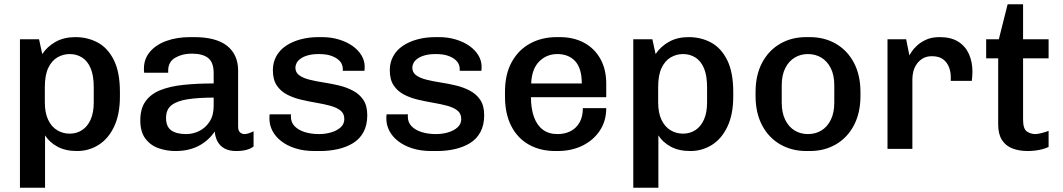

<svg xmlns="http://www.w3.org/2000/svg" viewBox="-20 -694 4955 895"><path d="M73 181V-511H162L177 -442Q201 -478 240 -499.5Q279 -521 331 -521Q389 -521 436 -495.5Q483 -470 511 -413.5Q539 -357 539 -265V-244Q539 -161 512 -104Q485 -47 439.5 -18.5Q394 10 339 10Q285 10 247.5 -10.5Q210 -31 190 -63V181ZM305 -71Q337 -71 362.5 -87.5Q388 -104 402.5 -136.5Q417 -169 417 -217V-287Q417 -342 402.5 -376Q388 -410 362.5 -426Q337 -442 305 -442Q274 -442 247.5 -426.5Q221 -411 205 -377.5Q189 -344 189 -288V-217Q189 -168 204.5 -135.5Q220 -103 246.5 -87Q273 -71 305 -71Z M798 10Q757 10 719.5 -3Q682 -16 658 -47.5Q634 -79 634 -133Q634 -188 658.5 -222Q683 -256 728 -274Q773 -292 836 -298.5Q899 -305 976 -305V-353Q976 -403 950.5 -423.5Q925 -444 873 -444Q830 -444 797 -425Q764 -406 764 -365V-355H652Q651 -359 651 -364.5Q651 -370 651 -375Q651 -419 678.5 -452Q706 -485 755 -503Q804 -521 867 -521H884Q988 -521 1039 -480Q1090 -439 1090 -365V-104Q1090 -85 1099 -77Q1108 -69 1119 -69Q1129 -69 1140.5 -73Q1152 -77 1162 -82V-11Q1149 -1 1129 4.5Q1109 10 1081 10Q1048 10 1026.5 -2Q1005 -14 994 -34.5Q983 -55 981 -81Q952 -38 906 -14Q860 10 798 10ZM848 -69Q880 -69 909 -83.5Q938 -98 957 -127Q976 -156 976 -200V-239Q906 -239 856 -231.5Q806 -224 780 -204Q754 -184 754 -144Q754 -104 778 -86.5Q802 -69 848 -69Z M1447 10Q1396 10 1357 -2.5Q1318 -15 1291 -36Q1264 -57 1250 -84Q1236 -111 1236 -140Q1236 -146 1236 -150Q1236 -154 1237 -161H1337Q1336 -158 1336 -155.5Q1336 -153 1336 -151Q1336 -123 1354 -105Q1372 -87 1401.5 -78Q1431 -69 1467 -69Q1497 -69 1524 -77Q1551 -85 1568 -100.5Q1585 -116 1585 -139Q1585 -165 1567 -179Q1549 -193 1519.5 -201Q1490 -209 1454.5 -215Q1419 -221 1383 -229.5Q1347 -238 1317.5 -253.5Q1288 -269 1270 -296Q1252 -323 1252 -367Q1252 -403 1268 -432Q1284 -461 1313 -480.5Q1342 -500 1381 -510.5Q1420 -521 1465 -521H1481Q1523 -521 1559.5 -510Q1596 -499 1623 -480Q1650 -461 1665 -436Q1680 -411 1680 -383Q1680 -378 1679.5 -372Q1679 -366 1679 -364H1578V-374Q1578 -384 1573 -395.5Q1568 -407 1555 -417.5Q1542 -428 1520.5 -435Q1499 -442 1466 -442Q1436 -442 1415 -436Q1394 -430 1381 -420.5Q1368 -411 1362.5 -400Q1357 -389 1357 -379Q1357 -356 1375 -343Q1393 -330 1423 -322.5Q1453 -315 1489 -309.5Q1525 -304 1560.5 -295.5Q1596 -287 1626 -271Q1656 -255 1674 -228Q1692 -201 1692 -157Q1692 -111 1674.5 -78.5Q1657 -46 1626 -27Q1595 -8 1555.5 1Q1516 10 1472 10Z M1992 10Q1941 10 1902 -2.5Q1863 -15 1836 -36Q1809 -57 1795 -84Q1781 -111 1781 -140Q1781 -146 1781 -150Q1781 -154 1782 -161H1882Q1881 -158 1881 -155.5Q1881 -153 1881 -151Q1881 -123 1899 -105Q1917 -87 1946.5 -78Q1976 -69 2012 -69Q2042 -69 2069 -77Q2096 -85 2113 -100.5Q2130 -116 2130 -139Q2130 -165 2112 -179Q2094 -193 2064.5 -201Q2035 -209 1999.5 -215Q1964 -221 1928 -229.5Q1892 -238 1862.5 -253.5Q1833 -269 1815 -296Q1797 -323 1797 -367Q1797 -403 1813 -432Q1829 -461 1858 -480.5Q1887 -500 1926 -510.5Q1965 -521 2010 -521H2026Q2068 -521 2104.5 -510Q2141 -499 2168 -480Q2195 -461 2210 -436Q2225 -411 2225 -383Q2225 -378 2224.5 -372Q2224 -366 2224 -364H2123V-374Q2123 -384 2118 -395.5Q2113 -407 2100 -417.5Q2087 -428 2065.5 -435Q2044 -442 2011 -442Q1981 -442 1960 -436Q1939 -430 1926 -420.5Q1913 -411 1907.5 -400Q1902 -389 1902 -379Q1902 -356 1920 -343Q1938 -330 1968 -322.5Q1998 -315 2034 -309.5Q2070 -304 2105.5 -295.5Q2141 -287 2171 -271Q2201 -255 2219 -228Q2237 -201 2237 -157Q2237 -111 2219.5 -78.5Q2202 -46 2171 -27Q2140 -8 2100.5 1Q2061 10 2017 10Z M2569 10Q2499 10 2446 -19.5Q2393 -49 2363.5 -106Q2334 -163 2334 -244V-267Q2334 -348 2365.5 -405Q2397 -462 2451.5 -491.5Q2506 -521 2576 -521H2589Q2654 -521 2703 -494.5Q2752 -468 2779 -419Q2806 -370 2806 -304V-241H2455Q2455 -188 2469 -149Q2483 -110 2510.5 -89.5Q2538 -69 2579 -69Q2613 -69 2639.5 -82.5Q2666 -96 2681.5 -123Q2697 -150 2697 -190H2806Q2806 -130 2776 -85Q2746 -40 2695 -15Q2644 10 2579 10ZM2456 -305H2692Q2692 -375 2661.5 -408.5Q2631 -442 2578 -442Q2528 -442 2493.5 -407.5Q2459 -373 2456 -305Z M2932 181V-511H3021L3036 -442Q3060 -478 3099 -499.5Q3138 -521 3190 -521Q3248 -521 3295 -495.5Q3342 -470 3370 -413.5Q3398 -357 3398 -265V-244Q3398 -161 3371 -104Q3344 -47 3298.5 -18.5Q3253 10 3198 10Q3144 10 3106.5 -10.5Q3069 -31 3049 -63V181ZM3164 -71Q3196 -71 3221.5 -87.5Q3247 -104 3261.5 -136.5Q3276 -169 3276 -217V-287Q3276 -342 3261.5 -376Q3247 -410 3221.5 -426Q3196 -442 3164 -442Q3133 -442 3106.5 -426.5Q3080 -411 3064 -377.5Q3048 -344 3048 -288V-217Q3048 -168 3063.5 -135.5Q3079 -103 3105.5 -87Q3132 -71 3164 -71Z M3739 10Q3671 10 3617 -21Q3563 -52 3532.5 -110Q3502 -168 3502 -247V-264Q3502 -344 3532.5 -401.5Q3563 -459 3616.5 -490Q3670 -521 3738 -521H3754Q3823 -521 3876.5 -490Q3930 -459 3960.5 -401.5Q3991 -344 3991 -264V-247Q3991 -168 3960.5 -110Q3930 -52 3876.5 -21Q3823 10 3755 10ZM3746 -69Q3781 -69 3808.5 -85.5Q3836 -102 3852.5 -135Q3869 -168 3869 -215V-296Q3869 -344 3852.5 -376.5Q3836 -409 3808.5 -425.5Q3781 -442 3746 -442Q3712 -442 3684.5 -425.5Q3657 -409 3640.5 -376.5Q3624 -344 3624 -296V-215Q3624 -168 3640.5 -135Q3657 -102 3684.5 -85.5Q3712 -69 3746 -69Z M4117 0V-511H4204L4219 -436Q4221 -439 4229 -452Q4237 -465 4254 -481Q4271 -497 4297 -509Q4323 -521 4360 -521Q4413 -521 4446.5 -500Q4480 -479 4496.5 -442.5Q4513 -406 4513 -359Q4513 -348 4512 -336.5Q4511 -325 4510 -317H4412V-337Q4412 -358 4404 -380Q4396 -402 4377 -417Q4358 -432 4324 -432Q4299 -432 4281.5 -421.5Q4264 -411 4253 -395Q4242 -379 4237.5 -360.5Q4233 -342 4233 -326V0Z M4771 10Q4731 10 4699.5 -2Q4668 -14 4650.5 -41.5Q4633 -69 4633 -114V-422H4577V-511H4636L4677 -674H4749V-511H4868V-422H4749V-137Q4749 -93 4767 -81Q4785 -69 4806 -69Q4817 -69 4836.5 -74Q4856 -79 4868 -84V-9Q4856 -3 4839 1.5Q4822 6 4804 8Q4786 10 4771 10Z"/></svg>

Font: Chivo Medium
Style: Regular
Weight: 500
Designer: Hector Gatti
Foundry: Omnibus-Type
Version: Version 2.002